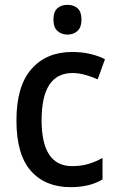

<svg xmlns="http://www.w3.org/2000/svg" viewBox="-20 -857 483 794"><path d="M272 -83Q167 -83 107.5 -150.5Q48 -218 48 -359Q48 -501 110 -571.5Q172 -642 278 -642Q320 -642 355 -633.5Q390 -625 414 -612L384 -529Q359 -540 332 -547.5Q305 -555 280 -555Q152 -555 152 -360Q152 -170 278 -170Q315 -170 345.5 -179Q376 -188 404 -204V-115Q351 -83 272 -83ZM259 -837Q285 -837 301 -822.5Q317 -808 317 -776Q317 -744 300.5 -729Q284 -714 259 -714Q234 -714 217.5 -729Q201 -744 201 -776Q201 -808 217 -822.5Q233 -837 259 -837Z"/></svg>

Font: Noto Sans Telugu UI SemiCondensed Medium
Style: Regular
Weight: 500
Width: 4
Designer: Jelle Bosma - Monotype Design Team
Foundry: Monotype Imaging Inc.
Version: Version 2.005; ttfautohint (v1.8.4.7-5d5b)